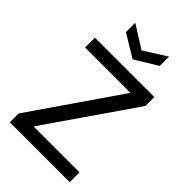

<svg xmlns="http://www.w3.org/2000/svg" viewBox="-272 -1024 1120 1120"><g transform="rotate(45 288.0 -464.0)"><path d="M41 0V-73L417 -619H43V-700H533V-627L156 -81H535V0ZM288 -766 148 -851V-928L288 -840L427 -928V-851Z"/></g></svg>

Font: Envelope Sans Variable
Style: Regular
Weight: 500
Designer: Andreas Rasmussen / Norman Anderson
Foundry: mail.de GmbH
Version: Version 1.150